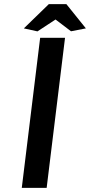

<svg xmlns="http://www.w3.org/2000/svg" viewBox="-20 -910 436 930"><path d="M85.5 0 174.5 -727H295L206 0ZM161.5 -758 95.5 -772.5 216.5 -890H301.5L396 -772.5L324 -758.5L249 -815.5Z"/></svg>

Font: Expletus Sans SemiBold
Style: Italic
Weight: 600
Italic angle: -7°
Version: Version 7.500